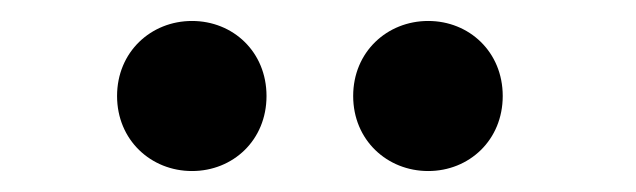

<svg xmlns="http://www.w3.org/2000/svg" viewBox="-20 -759 613 185"><path d="M165 -594.2C204.6 -594.2 236.8 -624 236.8 -666.5C236.8 -709 204.6 -738.8 165 -738.8C125.5 -738.8 92.8 -709 92.8 -666.5C92.8 -624 125.5 -594.2 165 -594.2ZM320.3 -666.5C320.3 -624 353 -594.2 392.6 -594.2C432.1 -594.2 464.4 -624 464.4 -666.5C464.4 -709 432.1 -738.8 392.6 -738.8C353 -738.8 320.3 -709 320.3 -666.5Z"/></svg>

Font: Wand UI Pro Bold
Style: Regular
Weight: 700
Designer: Andreas Faust
Version: Version 1.003;FEAKit 1.0